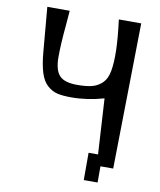

<svg xmlns="http://www.w3.org/2000/svg" viewBox="-95 -775 866 1039"><g transform="rotate(10 338.0 -255.5)"><path d="M596 -700 583 100H513V189H437V39H489L471 -266Q381 -240 292 -240Q244 -240 215 -247Q186 -254 160.5 -276.5Q135 -299 121 -343Q107 -387 101 -458L80 -700H203Q201 -673 197 -625Q186 -510 186.5 -440.5Q187 -371 214.5 -341.5Q242 -312 312 -312Q363 -312 394.5 -320.5Q426 -329 449.5 -352Q473 -375 481 -419.5Q489 -464 487.5 -531Q486 -598 473 -700Z"/></g></svg>

Font: OpenDyslexic
Style: Regular
Weight: 400
Designer: Abbie Gonzalez
Version: Version 0.920;hotconv 1.0.109;makeotfexe 2.5.65596